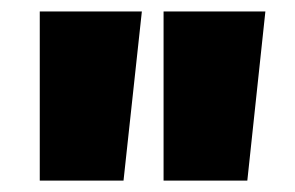

<svg xmlns="http://www.w3.org/2000/svg" viewBox="-20 -690 517 337"><path d="M445.8 -669.9 414.1 -373H267.1V-669.9ZM229 -669.9 196.8 -373H49.8V-669.9Z"/></svg>

Font: Work Sans Black
Style: Regular
Weight: 900
Designer: Wei Huang
Foundry: Wei Huang
Version: Version 2.012